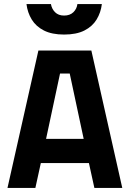

<svg xmlns="http://www.w3.org/2000/svg" viewBox="-20 -930 642 950"><path d="M17 0 170 -680H432L585 0H447L420 -123H182L155 0ZM208 -243H394L325 -566H277ZM297 -759Q237 -759 197.5 -779Q158 -799 137 -833.5Q116 -868 111 -910H232Q236 -886 252.5 -869.5Q269 -853 297 -853Q326 -853 343 -869.5Q360 -886 363 -910H484Q479 -868 458 -833.5Q437 -799 397.5 -779Q358 -759 297 -759Z"/></svg>

Font: Titillium Web SemiBold
Style: Regular
Weight: 600
Designer: Mohamed Gaber, Accademia di Belle Arti di Urbino
Foundry: Kief Type Foundry, Accademia di Belle Arti di Urbino
Version: Version 3.000; ttfautohint (v1.8.4)